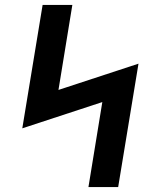

<svg xmlns="http://www.w3.org/2000/svg" viewBox="-20 -755 640 775"><path d="M337 0 393 -343 70 -237 152 -735H272L216 -392L539 -498L457 0Z"/></svg>

Font: Iosevka HT Extended
Style: Bold Italic
Weight: 700
Width: 7
Italic angle: -9°
Monospace: yes
Designer: Belleve Invis
Foundry: Belleve Invis
Version: Version 32.3.0; ttfautohint (v1.8.4)